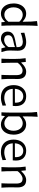

<svg xmlns="http://www.w3.org/2000/svg" viewBox="1635 -2456 832 4142"><g transform="rotate(90 2051.0 -385.0)"><path d="M277.8 11.2Q203.1 11.2 153.6 -26.6Q104 -64.5 79.1 -126.7Q54.2 -189 54.2 -262.2Q54.2 -339.8 80.8 -401.1Q107.4 -462.4 158 -498Q208.5 -533.7 279.8 -533.7Q330.1 -533.7 370.6 -511.7Q411.1 -489.7 439.5 -461.4H448.2V-519.5Q448.2 -585.4 445.1 -647Q441.9 -708.5 434.6 -767.6L538.6 -781.2Q534.7 -717.8 532.2 -653.3Q529.8 -588.9 529.8 -519.5V-230Q529.8 -165.5 531.2 -111.8Q532.7 -58.1 536.6 0H459.5L454.1 -72.8H446.3Q368.2 11.2 277.8 11.2ZM301.8 -62.5Q387.2 -64 448.2 -149.4V-385.3Q417 -422.4 378.2 -440.7Q339.4 -459 303.2 -459.5Q247.1 -458 210.7 -431.4Q174.3 -404.8 156.2 -360.6Q138.2 -316.4 138.2 -261.7Q138.2 -210 155.3 -165Q172.4 -120.1 208.3 -92Q244.1 -64 301.8 -62.5Z M815.4 10.7Q741.2 10.7 701.4 -30Q661.6 -70.8 661.6 -133.3Q661.6 -175.8 677.5 -204.1Q693.4 -232.4 718.8 -250Q744.1 -267.6 772.7 -277.3Q801.3 -287.1 826.7 -292.5L997.1 -327.1Q999.5 -384.3 983.4 -413.1Q967.3 -441.9 938.5 -451.7Q909.7 -461.4 872.6 -461.4Q851.1 -461.4 798.8 -450.4Q746.6 -439.5 689.9 -416.5L685.5 -494.6Q710 -501.5 744.6 -510.5Q779.3 -519.5 817.4 -526.6Q855.5 -533.7 889.2 -533.7Q974.1 -533.7 1024.2 -490.5Q1074.2 -447.3 1074.2 -351.1Q1074.2 -327.6 1072.5 -291.5Q1070.8 -255.4 1070.8 -222.2V-157.7Q1070.8 -123.5 1079.8 -84.2Q1088.9 -44.9 1104 0H1022.9L1001 -83H992.7Q960.9 -42.5 912.1 -15.9Q863.3 10.7 815.4 10.7ZM842.8 -58.1Q865.2 -58.1 894 -68.4Q922.9 -78.6 950 -99.6Q977.1 -120.6 994.6 -152.8L995.6 -293.9Q987.3 -289.6 973.4 -283.9Q959.5 -278.3 932.6 -271.5Q905.8 -264.6 857.9 -254.9Q826.7 -248.5 799.6 -236.8Q772.5 -225.1 756.1 -204.3Q739.7 -183.6 739.7 -149.9Q739.7 -100.6 769 -79.3Q798.3 -58.1 842.8 -58.1Z M1245.1 0Q1248.5 -58.1 1250 -111.8Q1251.5 -165.5 1251.5 -230V-282.7Q1251.5 -340.3 1247.8 -400.9Q1244.1 -461.4 1235.4 -521.5L1315.9 -526.4L1325.7 -429.2H1335Q1355 -452.6 1385 -476.8Q1415 -501 1450.7 -517.3Q1486.3 -533.7 1522.5 -533.7Q1606.9 -533.7 1645.8 -485.8Q1684.6 -438 1684.6 -347.2Q1684.6 -313 1683.3 -283.2Q1682.1 -253.4 1682.1 -230Q1682.1 -165.5 1683.6 -111.8Q1685.1 -58.1 1689.9 0H1595.2Q1598.1 -58.1 1599.6 -111.3Q1601.1 -164.6 1601.1 -226.6V-319.8Q1601.1 -387.7 1577.9 -421.9Q1554.7 -456.1 1495.1 -456.1Q1471.7 -456.1 1441.9 -441.9Q1412.1 -427.7 1383.5 -403.6Q1355 -379.4 1333.5 -349.1V-226.6Q1333.5 -164.6 1335 -111.3Q1336.4 -58.1 1340.3 0Z M2088.4 11.2Q1995.6 11.2 1935.3 -24.2Q1875 -59.6 1845.7 -121.8Q1816.4 -184.1 1816.4 -263.7Q1816.4 -342.3 1845.5 -403.3Q1874.5 -464.4 1928.5 -499Q1982.4 -533.7 2057.1 -533.7Q2155.8 -533.7 2212.2 -476.3Q2268.6 -418.9 2268.6 -310.1Q2268.6 -274.4 2264.2 -244.1H1896.5Q1900.9 -159.2 1949.7 -110.1Q1998.5 -61 2096.7 -61Q2128.4 -61 2170.9 -71.8Q2213.4 -82.5 2254.9 -100.6L2259.3 -23.4Q2228 -13.7 2184.1 -1.2Q2140.1 11.2 2088.4 11.2ZM2194.3 -291Q2199.2 -377.4 2163.8 -423.3Q2128.4 -469.2 2058.1 -471.2Q1985.4 -469.2 1942.9 -419.7Q1900.4 -370.1 1896 -289.6Z M2661.1 11.2Q2618.2 11.2 2574 -9.8Q2529.8 -30.8 2491.7 -71.3H2483.9L2474.6 0H2402.8Q2406.2 -58.1 2407.7 -111.8Q2409.2 -165.5 2409.2 -230V-519.5Q2409.2 -585.4 2406 -647Q2402.8 -708.5 2395.5 -767.6L2499.5 -781.2Q2495.6 -717.8 2493.2 -653.3Q2490.7 -588.9 2490.7 -519.5V-461.4H2500Q2528.3 -489.7 2568.6 -511.7Q2608.9 -533.7 2659.2 -533.7Q2731 -533.7 2781.2 -498Q2831.5 -462.4 2858.2 -401.1Q2884.8 -339.8 2884.8 -262.2Q2884.8 -189 2860.1 -126.7Q2835.4 -64.5 2785.6 -26.6Q2735.8 11.2 2661.1 11.2ZM2637.2 -62.5Q2694.3 -64 2730.5 -92Q2766.6 -120.1 2783.7 -165Q2800.8 -210 2800.8 -261.7Q2800.8 -316.4 2782.7 -360.6Q2764.6 -404.8 2728 -431.4Q2691.4 -458 2635.3 -459.5Q2599.6 -459 2560.8 -440.7Q2522 -422.4 2490.7 -385.3V-149.4Q2550.8 -64 2637.2 -62.5Z M3263.7 11.2Q3170.9 11.2 3110.6 -24.2Q3050.3 -59.6 3021 -121.8Q2991.7 -184.1 2991.7 -263.7Q2991.7 -342.3 3020.8 -403.3Q3049.8 -464.4 3103.8 -499Q3157.7 -533.7 3232.4 -533.7Q3331.1 -533.7 3387.5 -476.3Q3443.8 -418.9 3443.8 -310.1Q3443.8 -274.4 3439.5 -244.1H3071.8Q3076.2 -159.2 3125 -110.1Q3173.8 -61 3272 -61Q3303.7 -61 3346.2 -71.8Q3388.7 -82.5 3430.2 -100.6L3434.6 -23.4Q3403.3 -13.7 3359.4 -1.2Q3315.4 11.2 3263.7 11.2ZM3369.6 -291Q3374.5 -377.4 3339.1 -423.3Q3303.7 -469.2 3233.4 -471.2Q3160.6 -469.2 3118.2 -419.7Q3075.7 -370.1 3071.3 -289.6Z M3584 0Q3587.4 -58.1 3588.9 -111.8Q3590.3 -165.5 3590.3 -230V-282.7Q3590.3 -340.3 3586.7 -400.9Q3583 -461.4 3574.2 -521.5L3654.8 -526.4L3664.6 -429.2H3673.8Q3693.8 -452.6 3723.9 -476.8Q3753.9 -501 3789.6 -517.3Q3825.2 -533.7 3861.3 -533.7Q3945.8 -533.7 3984.6 -485.8Q4023.4 -438 4023.4 -347.2Q4023.4 -313 4022.2 -283.2Q4021 -253.4 4021 -230Q4021 -165.5 4022.5 -111.8Q4023.9 -58.1 4028.8 0H3934.1Q3937 -58.1 3938.5 -111.3Q3939.9 -164.6 3939.9 -226.6V-319.8Q3939.9 -387.7 3916.7 -421.9Q3893.6 -456.1 3834 -456.1Q3810.5 -456.1 3780.8 -441.9Q3751 -427.7 3722.4 -403.6Q3693.8 -379.4 3672.4 -349.1V-226.6Q3672.4 -164.6 3673.8 -111.3Q3675.3 -58.1 3679.2 0Z"/></g></svg>

Font: Pinar DS3-Regular
Style: Regular
Weight: 400
Designer: Amin Abedi
Version: Version 2.000